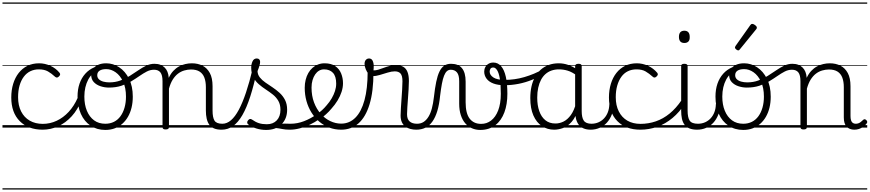

<svg xmlns="http://www.w3.org/2000/svg" viewBox="-20 -1030 7021 1550"><path d="M325 17Q208 17 139.5 -52Q71 -121 71 -243Q71 -303 86.5 -353.5Q102 -404 131 -441Q160 -478 201.5 -498.5Q243 -519 296 -519Q342 -519 386.5 -499Q431 -479 461 -442Q466 -435 465.5 -428.5Q465 -422 456 -413Q447 -404 439.5 -404Q432 -404 425 -410Q396 -437 367 -453.5Q338 -470 293 -470Q256 -470 225 -455Q194 -440 172 -410.5Q150 -381 138 -339.5Q126 -298 126 -245Q126 -179 150.5 -130.5Q175 -82 220 -56Q265 -30 326 -30Q337 -30 342.5 -23Q348 -16 348 -6.5Q348 3 342.5 10Q337 17 325 17ZM0 490H522V500H0ZM0 -20H522V0H0ZM0 -505H522V-500H0ZM0 -1010H522V-1000H0Z M324 17Q315 17 310.5 10Q306 3 306 -6.5Q306 -16 311 -23Q316 -30 325 -30Q384 -30 437.5 -55Q491 -80 534.5 -127Q578 -174 607 -240Q611 -249 620 -248Q629 -247 635.5 -240.5Q642 -234 638 -224Q608 -145 559 -91.5Q510 -38 449.5 -10.5Q389 17 324 17ZM522 490V500ZM522 -20V0ZM522 -505V-500ZM522 -1010V-1000Z M830 19Q762 19 711 -15.5Q660 -50 633 -110.5Q606 -171 606 -250Q606 -308 622 -354.5Q638 -401 668.5 -435Q699 -469 742 -487Q785 -505 839 -505Q847 -505 849.5 -498Q852 -491 849.5 -483.5Q847 -476 838 -476Q806 -476 778.5 -465.5Q751 -455 729 -435Q707 -415 692 -387Q677 -359 669 -324.5Q661 -290 661 -250Q661 -185 681.5 -135.5Q702 -86 739.5 -58.5Q777 -31 830 -31Q869 -31 900 -46.5Q931 -62 952.5 -91.5Q974 -121 985.5 -161.5Q997 -202 997 -250Q997 -321 973.5 -371Q950 -421 913.5 -446.5Q877 -472 838 -472Q826 -472 819.5 -479Q813 -486 813 -495.5Q813 -505 819.5 -512Q826 -519 838 -519Q893 -519 942 -487Q991 -455 1021.5 -394.5Q1052 -334 1052 -250Q1052 -202 1042 -161Q1032 -120 1013 -87Q994 -54 966.5 -30Q939 -6 905 6.5Q871 19 830 19ZM522 490H1123V500H522ZM522 -20H1123V0H522ZM522 -505H1123V-500H522ZM522 -1010H1123V-1000H522Z M859 -323Q824 -323 791 -334Q758 -345 737 -367.5Q716 -390 716 -427Q716 -454 731 -474.5Q746 -495 773 -507Q800 -519 837 -519Q849 -519 855.5 -512Q862 -505 862 -495.5Q862 -486 855.5 -479Q849 -472 837 -472Q803 -472 784 -459.5Q765 -447 765 -423Q765 -403 778.5 -390Q792 -377 814.5 -371Q837 -365 862 -365Q911 -365 951.5 -380Q992 -395 1028 -417.5Q1064 -440 1096.5 -462.5Q1129 -485 1161 -500Q1193 -515 1227 -515Q1239 -515 1245 -508Q1251 -501 1250 -491.5Q1249 -482 1242.5 -474.5Q1236 -467 1223 -467Q1193 -467 1165 -452.5Q1137 -438 1106 -416.5Q1075 -395 1039.5 -373.5Q1004 -352 959.5 -337.5Q915 -323 859 -323ZM1123 490H1161V500H1123ZM1123 -20H1161V0H1123ZM1123 -505H1161V-500H1123ZM1123 -1010H1161V-1000H1123Z M1769 17Q1732 17 1707.5 6.5Q1683 -4 1669 -24Q1655 -44 1648.5 -72.5Q1642 -101 1642 -137V-326Q1642 -371 1630 -403Q1618 -435 1591.5 -452Q1565 -469 1522 -469Q1495 -469 1467.5 -461Q1440 -453 1416.5 -435Q1393 -417 1374.5 -387.5Q1356 -358 1344 -314V-4Q1344 6 1337.5 10.5Q1331 15 1317 15Q1304 15 1298 10.5Q1292 6 1292 -4V-374Q1292 -424 1275 -445.5Q1258 -467 1224 -467Q1213 -467 1207.5 -474.5Q1202 -482 1202.5 -491.5Q1203 -501 1209 -508Q1215 -515 1226 -515Q1254 -515 1274.5 -507Q1295 -499 1309.5 -484.5Q1324 -470 1332 -450Q1340 -430 1342 -405V-401Q1358 -435 1379 -457.5Q1400 -480 1425 -493.5Q1450 -507 1476.5 -513Q1503 -519 1529 -519Q1577 -519 1614.5 -500Q1652 -481 1674 -440.5Q1696 -400 1696 -334V-137Q1696 -82 1711.5 -56.5Q1727 -31 1775 -31Q1784 -31 1789 -23.5Q1794 -16 1793.5 -7Q1793 2 1787 9.5Q1781 17 1769 17ZM1160 490H1831V500H1160ZM1160 -20H1831V0H1160ZM1160 -505H1831V-500H1160ZM1160 -1010H1831V-1000H1160Z M1769 17Q1756 17 1750.5 9.5Q1745 2 1746.5 -7Q1748 -16 1755.5 -23.5Q1763 -31 1775 -31Q1812 -31 1845 -59.5Q1878 -88 1908 -144Q1938 -200 1966 -283.5Q1994 -367 2020 -476Q2023 -487 2032.5 -488Q2042 -489 2050.5 -483.5Q2059 -478 2056 -467Q2030 -343 2000.5 -251.5Q1971 -160 1936.5 -100.5Q1902 -41 1861 -12Q1820 17 1769 17ZM1831 490V500ZM1831 -20V0ZM1831 -505V-500ZM1831 -1010V-1000Z M2318 17Q2285 17 2258.5 11.5Q2232 6 2207 3.5Q2182 1 2153 12L2174 -11Q2211 -25 2236.5 -29Q2262 -33 2282.5 -32Q2303 -31 2324 -31Q2333 -31 2337 -23.5Q2341 -16 2339.5 -7Q2338 2 2332.5 9.5Q2327 17 2318 17ZM2129 19Q2087 19 2049 7Q2011 -5 1982 -27Q1976 -33 1975.5 -41.5Q1975 -50 1983 -59Q1990 -68 1997.5 -69.5Q2005 -71 2014 -65Q2042 -45 2069.5 -36Q2097 -27 2134 -27Q2185 -27 2214.5 -58.5Q2244 -90 2244 -144Q2244 -186 2227 -215.5Q2210 -245 2183 -266.5Q2156 -288 2126 -307.5Q2096 -327 2069 -350.5Q2042 -374 2025 -406Q2008 -438 2008 -485Q2008 -511 2018.5 -534.5Q2029 -558 2053 -558Q2066 -558 2073 -550.5Q2080 -543 2080 -530Q2080 -519 2074.5 -499.5Q2069 -480 2059 -456Q2060 -427 2078 -404.5Q2096 -382 2123 -363.5Q2150 -345 2180 -325Q2210 -305 2237 -280.5Q2264 -256 2281 -223Q2298 -190 2298 -144Q2298 -71 2252 -26Q2206 19 2129 19ZM1831 490H2381V500H1831ZM1831 -20H2381V0H1831ZM1831 -505H2381V-500H1831ZM1831 -1010H2381V-1000H1831Z M2319 17Q2306 17 2300.5 9.5Q2295 2 2296.5 -7Q2298 -16 2305.5 -23.5Q2313 -31 2325 -31Q2381 -31 2435 -52Q2489 -73 2533 -105Q2541 -110 2547.5 -107Q2554 -104 2558.5 -96.5Q2563 -89 2563 -80.5Q2563 -72 2556 -67Q2522 -43 2482 -24Q2442 -5 2400.5 6Q2359 17 2319 17ZM2381 490V500ZM2381 -20V0ZM2381 -505V-500ZM2381 -1010V-1000Z M2536 -106Q2559 -122 2579.5 -140.5Q2600 -159 2617 -180Q2641 -207 2658 -236.5Q2675 -266 2684.5 -295.5Q2694 -325 2694 -355Q2694 -414 2668 -442Q2642 -470 2596 -470Q2586 -470 2580.5 -477.5Q2575 -485 2576 -494.5Q2577 -504 2583 -511.5Q2589 -519 2600 -519Q2653 -519 2686 -496.5Q2719 -474 2734 -437Q2749 -400 2749 -358Q2749 -324 2737.5 -288.5Q2726 -253 2705 -218.5Q2684 -184 2655 -152Q2636 -129 2612.5 -108Q2589 -87 2564 -69ZM2381 490H2825V500H2381ZM2381 -20H2825V0H2381ZM2381 -505H2825V-500H2381ZM2381 -1010H2825V-1000H2381Z M2734 17Q2683 17 2638.5 0Q2594 -17 2557.5 -48Q2521 -79 2494.5 -121.5Q2468 -164 2454 -214.5Q2440 -265 2440 -321Q2440 -355 2447.5 -385.5Q2455 -416 2469 -440.5Q2483 -465 2503 -482.5Q2523 -500 2547.5 -509.5Q2572 -519 2600 -519Q2611 -519 2616 -511.5Q2621 -504 2620 -494.5Q2619 -485 2613 -477.5Q2607 -470 2596 -470Q2574 -470 2556 -459.5Q2538 -449 2524.5 -429.5Q2511 -410 2503 -383Q2495 -356 2495 -323Q2495 -257 2515 -203.5Q2535 -150 2569 -111.5Q2603 -73 2646 -52.5Q2689 -32 2734 -32Q2801 -32 2849 -80Q2897 -128 2922.5 -221.5Q2948 -315 2948 -451Q2948 -462 2955 -467Q2962 -472 2971.5 -471.5Q2981 -471 2988 -465Q2995 -459 2995 -449Q2995 -292 2963.5 -188.5Q2932 -85 2874 -34Q2816 17 2734 17ZM2825 490H2838V500H2825ZM2825 -20H2838V0H2825ZM2825 -505H2838V-500H2825ZM2825 -1010H2838V-1000H2825Z M3341 17Q3316 17 3293 11Q3270 5 3252 -8.5Q3234 -22 3224 -44Q3214 -66 3214 -97Q3214 -124 3216.5 -159Q3219 -194 3221.5 -232.5Q3224 -271 3226.5 -307Q3229 -343 3229 -374Q3229 -419 3213.5 -436.5Q3198 -454 3167 -454Q3142 -454 3109.5 -444Q3077 -434 3045 -424.5Q3013 -415 2987 -415Q2971 -415 2956.5 -431.5Q2942 -448 2932.5 -471.5Q2923 -495 2923 -514Q2923 -527 2927 -536.5Q2931 -546 2939.5 -552Q2948 -558 2959 -558Q2979 -558 2988 -540Q2997 -522 2997 -497Q2997 -488 2996.5 -479Q2996 -470 2995 -462Q3012 -461 3032.5 -467Q3053 -473 3076.5 -482Q3100 -491 3125 -497.5Q3150 -504 3176 -504Q3212 -504 3235 -491Q3258 -478 3269.5 -449.5Q3281 -421 3281 -376Q3281 -345 3278.5 -308.5Q3276 -272 3273.5 -235Q3271 -198 3268.5 -165Q3266 -132 3266 -108Q3266 -68 3287 -49.5Q3308 -31 3347 -31Q3358 -31 3363 -23.5Q3368 -16 3367.5 -7Q3367 2 3360.5 9.5Q3354 17 3341 17ZM2837 490H3405V500H2837ZM2837 -20H3405V0H2837ZM2837 -505H3405V-500H2837ZM2837 -1010H3405V-1000H2837Z M3340 17Q3331 17 3326.5 9.5Q3322 2 3322.5 -7Q3323 -16 3329 -23.5Q3335 -31 3346 -31Q3377 -31 3399.5 -45.5Q3422 -60 3439 -87.5Q3456 -115 3466.5 -155Q3477 -195 3483 -247Q3491 -318 3501.5 -369Q3512 -420 3527.5 -452Q3543 -484 3565.5 -499.5Q3588 -515 3621 -515Q3630 -515 3634.5 -508Q3639 -501 3638.5 -491.5Q3638 -482 3633 -474.5Q3628 -467 3619 -467Q3601 -467 3588 -455.5Q3575 -444 3565 -419Q3555 -394 3547.5 -354Q3540 -314 3533 -257Q3526 -186 3510.5 -134.5Q3495 -83 3471 -49Q3447 -15 3414.5 1Q3382 17 3340 17ZM3405 490H3505V500H3405ZM3405 -20H3505V0H3405ZM3405 -505H3505V-500H3405ZM3405 -1010H3505V-1000H3405Z M3857 19Q3821 19 3790 5.5Q3759 -8 3736 -34.5Q3713 -61 3700 -101Q3687 -141 3687 -193V-374Q3687 -424 3669 -445.5Q3651 -467 3619 -467Q3608 -467 3602 -474.5Q3596 -482 3596.5 -491.5Q3597 -501 3603 -508Q3609 -515 3621 -515Q3650 -515 3672 -506.5Q3694 -498 3709 -480Q3724 -462 3731.5 -435Q3739 -408 3739 -370V-204Q3739 -160 3747 -127Q3755 -94 3771 -73Q3787 -52 3810 -41Q3833 -30 3864 -30Q3887 -30 3906.5 -36.5Q3926 -43 3944 -56.5Q3962 -70 3976.5 -90.5Q3991 -111 4001.5 -138Q4012 -165 4017.5 -199Q4023 -233 4023 -273Q4023 -349 4015 -395.5Q4007 -442 3993 -463.5Q3979 -485 3963 -485Q3951 -485 3946.5 -495Q3942 -505 3946 -515Q3950 -525 3963 -525Q4000 -525 4025.5 -495.5Q4051 -466 4063.5 -410Q4076 -354 4076 -273Q4076 -231 4070 -193.5Q4064 -156 4052 -123.5Q4040 -91 4022 -65Q4004 -39 3979.5 -20Q3955 -1 3924.5 9Q3894 19 3857 19ZM3505 490H4159V500H3505ZM3505 -20H4159V0H3505ZM3505 -505H4159V-500H3505ZM3505 -1010H4159V-1000H3505Z M4053 -342Q4000 -342 3963 -356Q3926 -370 3907.5 -395.5Q3889 -421 3889 -452Q3889 -472 3898 -488.5Q3907 -505 3923.5 -515Q3940 -525 3962 -525Q3975 -525 3979.5 -515Q3984 -505 3980 -495Q3976 -485 3962 -485Q3946 -485 3939.5 -475Q3933 -465 3933 -452Q3933 -425 3962.5 -405Q3992 -385 4054 -385Q4093 -385 4133 -390.5Q4173 -396 4212.5 -407.5Q4252 -419 4290.5 -435Q4329 -451 4365 -472Q4377 -479 4383.5 -472.5Q4390 -466 4390 -455.5Q4390 -445 4379 -439Q4330 -408 4276 -386Q4222 -364 4165.5 -353Q4109 -342 4053 -342ZM4159 490H4178V500H4159ZM4159 -20H4178V0H4159ZM4159 -505H4178V-500H4159ZM4159 -1010H4178V-1000H4159Z M4454 17Q4399 17 4355 -12Q4311 -41 4286 -98Q4261 -155 4261 -238Q4261 -288 4270.5 -331Q4280 -374 4299 -408.5Q4318 -443 4345.5 -467.5Q4373 -492 4409.5 -505.5Q4446 -519 4491 -519Q4529 -519 4565.5 -506.5Q4602 -494 4638 -470V-419Q4598 -449 4563 -459.5Q4528 -470 4492 -470Q4460 -470 4432.5 -460.5Q4405 -451 4383.5 -432Q4362 -413 4347.5 -385.5Q4333 -358 4325 -322Q4317 -286 4317 -242Q4317 -180 4333.5 -133Q4350 -86 4382.5 -59.5Q4415 -33 4464 -33Q4498 -33 4530 -49Q4562 -65 4588.5 -101.5Q4615 -138 4632 -202L4650 -159Q4629 -85 4595.5 -47Q4562 -9 4524.5 4Q4487 17 4454 17ZM4750 17Q4716 17 4692 7Q4668 -3 4653 -22Q4638 -41 4630.5 -69Q4623 -97 4623 -132V-495Q4623 -506 4630 -510.5Q4637 -515 4651 -515Q4664 -515 4670 -510.5Q4676 -506 4676 -496V-133Q4676 -81 4693 -56Q4710 -31 4756 -31Q4763 -31 4767 -23.5Q4771 -16 4770.5 -7Q4770 2 4765.5 9.5Q4761 17 4750 17ZM4177 490H4812V500H4177ZM4177 -20H4812V0H4177ZM4177 -505H4812V-500H4177ZM4177 -1010H4812V-1000H4177Z M4747 17Q4736 17 4730.5 9.5Q4725 2 4725.5 -7Q4726 -16 4733 -23.5Q4740 -31 4753 -31Q4786 -31 4812.5 -43Q4839 -55 4858 -76Q4877 -97 4887.5 -125Q4898 -153 4899 -186Q4900 -198 4909 -201.5Q4918 -205 4926.5 -201.5Q4935 -198 4934 -186Q4933 -142 4918.5 -104.5Q4904 -67 4879.5 -40Q4855 -13 4821 2Q4787 17 4747 17ZM4812 490V500ZM4812 -20V0ZM4812 -505V-500ZM4812 -1010V-1000Z M5150 17Q5032 17 4964 -52Q4896 -121 4896 -243Q4896 -303 4911.5 -353.5Q4927 -404 4956 -441Q4985 -478 5026.5 -498.5Q5068 -519 5121 -519Q5167 -519 5211 -499Q5255 -479 5286 -442Q5291 -435 5290.5 -428.5Q5290 -422 5281 -413Q5272 -404 5264 -404Q5256 -404 5250 -410Q5220 -437 5191.5 -453.5Q5163 -470 5118 -470Q5080 -470 5049 -455Q5018 -440 4996.5 -410.5Q4975 -381 4963 -339.5Q4951 -298 4951 -245Q4951 -179 4975.5 -130.5Q5000 -82 5044.5 -56Q5089 -30 5151 -30Q5161 -30 5167 -23Q5173 -16 5173 -6.5Q5173 3 5167.5 10Q5162 17 5150 17ZM4812 490H5347V500H4812ZM4812 -20H5347V0H4812ZM4812 -505H5347V-500H4812ZM4812 -1010H5347V-1000H4812Z M5149 17Q5137 17 5131 10Q5125 3 5125 -6.5Q5125 -16 5131.5 -23Q5138 -30 5150 -30Q5215 -30 5274.5 -50.5Q5334 -71 5386 -113.5Q5438 -156 5482 -221Q5487 -228 5496.5 -225Q5506 -222 5511.5 -213.5Q5517 -205 5511 -195Q5466 -125 5409 -77.5Q5352 -30 5286 -6.5Q5220 17 5149 17ZM5347 490V500ZM5347 -20V0ZM5347 -505V-500ZM5347 -1010V-1000Z M5609 17Q5571 17 5545.5 6.5Q5520 -4 5505.5 -24Q5491 -44 5485 -72.5Q5479 -101 5479 -137V-496Q5479 -506 5485 -510.5Q5491 -515 5504 -515Q5518 -515 5524.5 -510.5Q5531 -506 5531 -496V-137Q5531 -82 5547.5 -56.5Q5564 -31 5615 -31Q5624 -31 5628.5 -23.5Q5633 -16 5632.5 -7Q5632 2 5626.5 9.5Q5621 17 5609 17ZM5505 -683Q5483 -683 5472 -695.5Q5461 -708 5461 -732Q5461 -757 5472 -769.5Q5483 -782 5505 -782Q5526 -782 5537 -769.5Q5548 -757 5548 -732Q5549 -707 5537.5 -695Q5526 -683 5505 -683ZM5347 490H5672V500H5347ZM5347 -20H5672V0H5347ZM5347 -505H5672V-500H5347ZM5347 -1010H5672V-1000H5347Z M5607 17Q5596 17 5590.5 9.5Q5585 2 5585.5 -7Q5586 -16 5593 -23.5Q5600 -31 5613 -31Q5646 -31 5672.5 -43Q5699 -55 5718 -76Q5737 -97 5747.5 -125Q5758 -153 5759 -186Q5760 -198 5769 -201.5Q5778 -205 5786.5 -201.5Q5795 -198 5794 -186Q5793 -142 5778.5 -104.5Q5764 -67 5739.5 -40Q5715 -13 5681 2Q5647 17 5607 17ZM5672 490V500ZM5672 -20V0ZM5672 -505V-500ZM5672 -1010V-1000Z M5980 19Q5912 19 5861 -15.5Q5810 -50 5783 -110.5Q5756 -171 5756 -250Q5756 -308 5772 -354.5Q5788 -401 5818.5 -435Q5849 -469 5892 -487Q5935 -505 5989 -505Q5997 -505 5999.5 -498Q6002 -491 5999.5 -483.5Q5997 -476 5988 -476Q5956 -476 5928.5 -465.5Q5901 -455 5879 -435Q5857 -415 5842 -387Q5827 -359 5819 -324.5Q5811 -290 5811 -250Q5811 -185 5831.5 -135.5Q5852 -86 5889.5 -58.5Q5927 -31 5980 -31Q6019 -31 6050 -46.5Q6081 -62 6102.5 -91.5Q6124 -121 6135.5 -161.5Q6147 -202 6147 -250Q6147 -321 6123.5 -371Q6100 -421 6063.5 -446.5Q6027 -472 5988 -472Q5976 -472 5969.5 -479Q5963 -486 5963 -495.5Q5963 -505 5969.5 -512Q5976 -519 5988 -519Q6043 -519 6092 -487Q6141 -455 6171.5 -394.5Q6202 -334 6202 -250Q6202 -202 6192 -161Q6182 -120 6163 -87Q6144 -54 6116.5 -30Q6089 -6 6055 6.5Q6021 19 5980 19ZM5672 490H6273V500H5672ZM5672 -20H6273V0H5672ZM5672 -505H6273V-500H5672ZM5672 -1010H6273V-1000H5672Z M6009 -323Q5974 -323 5941 -334Q5908 -345 5887 -367.5Q5866 -390 5866 -427Q5866 -454 5881 -474.5Q5896 -495 5923 -507Q5950 -519 5987 -519Q5999 -519 6005.5 -512Q6012 -505 6012 -495.5Q6012 -486 6005.5 -479Q5999 -472 5987 -472Q5953 -472 5934 -459.5Q5915 -447 5915 -423Q5915 -403 5928.5 -390Q5942 -377 5964.5 -371Q5987 -365 6012 -365Q6061 -365 6101.5 -380Q6142 -395 6178 -417.5Q6214 -440 6246.5 -462.5Q6279 -485 6311 -500Q6343 -515 6377 -515Q6389 -515 6395 -508Q6401 -501 6400 -491.5Q6399 -482 6392.5 -474.5Q6386 -467 6373 -467Q6343 -467 6315 -452.5Q6287 -438 6256 -416.5Q6225 -395 6189.5 -373.5Q6154 -352 6109.5 -337.5Q6065 -323 6009 -323ZM6273 490H6311V500H6273ZM6273 -20H6311V0H6273ZM6273 -505H6311V-500H6273ZM6273 -1010H6311V-1000H6273Z M5940 -623Q5933 -623 5923 -631Q5913 -639 5913 -647Q5913 -649 5914.5 -651.5Q5916 -654 5918 -659L6037 -827Q6040 -832 6044 -834.5Q6048 -837 6054 -837Q6060 -837 6068.5 -832Q6077 -827 6083.5 -820.5Q6090 -814 6090 -808Q6090 -803 6089 -800.5Q6088 -798 6084 -793L5953 -632Q5947 -623 5940 -623Z M6467 15Q6454 15 6448 10.5Q6442 6 6442 -4V-374Q6442 -424 6425 -445.5Q6408 -467 6374 -467Q6364 -467 6359.5 -474.5Q6355 -482 6355 -491.5Q6355 -501 6360.5 -508Q6366 -515 6376 -515Q6404 -515 6424.5 -507Q6445 -499 6459.5 -484.5Q6474 -470 6482 -450Q6490 -430 6492 -405V-401Q6508 -435 6529 -457.5Q6550 -480 6575 -493.5Q6600 -507 6626.5 -513Q6653 -519 6679 -519Q6727 -519 6764.5 -500Q6802 -481 6824 -440.5Q6846 -400 6846 -334V-94Q6846 -74 6850 -60Q6854 -46 6863.5 -38.5Q6873 -31 6888 -31Q6898 -31 6908 -34Q6918 -37 6928 -44.5Q6938 -52 6948 -62Q6954 -68 6960.5 -67.5Q6967 -67 6974 -60Q6980 -54 6981 -47.5Q6982 -41 6977 -34Q6966 -19 6949.5 -7Q6933 5 6915 11Q6897 17 6877 17Q6857 17 6841 10.5Q6825 4 6814 -8Q6803 -20 6797.5 -38.5Q6792 -57 6792 -82V-326Q6792 -371 6780 -403Q6768 -435 6741.5 -452Q6715 -469 6672 -469Q6645 -469 6617.5 -461Q6590 -453 6566.5 -435Q6543 -417 6524.5 -387.5Q6506 -358 6494 -314V-4Q6494 6 6487.5 10.5Q6481 15 6467 15ZM6310 490H6981V500H6310ZM6310 -20H6981V0H6310ZM6310 -505H6981V-500H6310ZM6310 -1010H6981V-1000H6310Z"/></svg>

Font: Playwrite ES Guides
Style: Regular
Weight: 400
Designer: Veronika Burian, José Scaglione
Foundry: TypeTogether
Version: Version 1.003